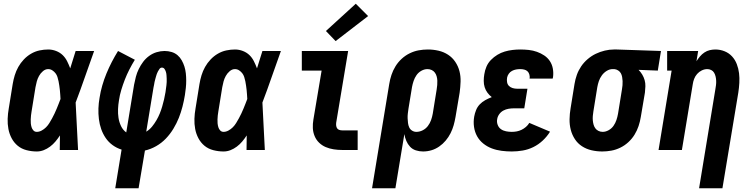

<svg xmlns="http://www.w3.org/2000/svg" viewBox="-20 -803 4040 1028"><path d="M177 8Q149 8 122 1Q95 -6 75 -22.5Q55 -39 42.5 -62.5Q30 -86 25 -112.5Q20 -139 21 -167Q22 -195 27 -223L48 -353Q52 -377 59 -400Q66 -423 78 -444.5Q90 -466 107.5 -484.5Q125 -503 146.5 -515.5Q168 -528 191.5 -533Q215 -538 238 -538Q260 -538 280.5 -530Q301 -522 315.5 -508Q330 -494 339.5 -475Q349 -456 356 -437Q363 -460 370.5 -483.5Q378 -507 385 -530H484Q459 -461 435 -391.5Q411 -322 385 -254Q389 -190 391.5 -126.5Q394 -63 398 0H300Q300 -19 300.5 -38.5Q301 -58 301 -78Q290 -61 277 -45.5Q264 -30 248 -18Q232 -6 214 1Q196 8 177 8ZM177 -97Q190 -97 203 -104Q216 -111 226.5 -121.5Q237 -132 244.5 -144.5Q252 -157 259 -169.5Q266 -182 272 -195Q278 -208 283.5 -221Q289 -234 294 -247Q299 -260 304 -273Q303 -285 302.5 -297Q302 -309 300.5 -321Q299 -333 297.5 -344.5Q296 -356 293.5 -368Q291 -380 287.5 -391Q284 -402 277 -411Q270 -420 260 -426.5Q250 -433 238 -433Q223 -433 210 -422Q197 -411 189 -396.5Q181 -382 177 -367Q173 -352 170 -336L149 -206Q147 -196 146 -185Q145 -174 144.5 -163.5Q144 -153 145 -142.5Q146 -132 149 -122Q152 -112 159 -104.5Q166 -97 177 -97Z M597 205 631 -2Q605 -10 583 -26Q561 -42 546 -64Q531 -86 522 -111.5Q513 -137 509.5 -165.5Q506 -194 507 -222.5Q508 -251 513 -279Q518 -312 527.5 -345Q537 -378 550 -409.5Q563 -441 578.5 -471Q594 -501 612 -530L702 -483Q686 -457 672.5 -430.5Q659 -404 648.5 -377Q638 -350 629.5 -322Q621 -294 617 -266Q613 -243 612 -219Q611 -195 614.5 -172Q618 -149 628 -128Q638 -107 656 -94L698 -350Q702 -371 707.5 -392Q713 -413 723 -433.5Q733 -454 746.5 -472Q760 -490 778.5 -503.5Q797 -517 818.5 -523.5Q840 -530 861 -530Q881 -530 899 -524.5Q917 -519 930.5 -507.5Q944 -496 953 -480Q962 -464 967.5 -446.5Q973 -429 975 -410Q977 -391 977 -371.5Q977 -352 975 -332.5Q973 -313 970 -294Q965 -263 957 -232Q949 -201 937.5 -172Q926 -143 908.5 -114Q891 -85 868 -61Q845 -37 816 -20.5Q787 -4 756 3L722 205ZM763 -98Q781 -109 794 -125Q807 -141 817.5 -159Q828 -177 835.5 -195.5Q843 -214 848.5 -233Q854 -252 858.5 -271Q863 -290 866 -309Q867 -318 868.5 -327.5Q870 -337 871 -346Q872 -355 872.5 -364Q873 -373 872.5 -382Q872 -391 871.5 -400Q871 -409 868.5 -417.5Q866 -426 861 -433.5Q856 -441 847 -441Q839 -441 834 -434Q829 -427 825.5 -420.5Q822 -414 819.5 -407Q817 -400 815 -392.5Q813 -385 811 -378Q809 -371 807.5 -364Q806 -357 805 -349.5Q804 -342 802 -335Q802 -335 802 -335Q802 -335 802 -335Z M1177 8Q1149 8 1122 1Q1095 -6 1075 -22.5Q1055 -39 1042.5 -62.5Q1030 -86 1025 -112.5Q1020 -139 1021 -167Q1022 -195 1027 -223L1048 -353Q1052 -377 1059 -400Q1066 -423 1078 -444.5Q1090 -466 1107.5 -484.5Q1125 -503 1146.5 -515.5Q1168 -528 1191.5 -533Q1215 -538 1238 -538Q1260 -538 1280.5 -530Q1301 -522 1315.5 -508Q1330 -494 1339.5 -475Q1349 -456 1356 -437Q1363 -460 1370.5 -483.5Q1378 -507 1385 -530H1484Q1459 -461 1435 -391.5Q1411 -322 1385 -254Q1389 -190 1391.5 -126.5Q1394 -63 1398 0H1300Q1300 -19 1300.5 -38.5Q1301 -58 1301 -78Q1290 -61 1277 -45.5Q1264 -30 1248 -18Q1232 -6 1214 1Q1196 8 1177 8ZM1177 -97Q1190 -97 1203 -104Q1216 -111 1226.5 -121.5Q1237 -132 1244.5 -144.5Q1252 -157 1259 -169.5Q1266 -182 1272 -195Q1278 -208 1283.5 -221Q1289 -234 1294 -247Q1299 -260 1304 -273Q1303 -285 1302.5 -297Q1302 -309 1300.5 -321Q1299 -333 1297.5 -344.5Q1296 -356 1293.5 -368Q1291 -380 1287.5 -391Q1284 -402 1277 -411Q1270 -420 1260 -426.5Q1250 -433 1238 -433Q1223 -433 1210 -422Q1197 -411 1189 -396.5Q1181 -382 1177 -367Q1173 -352 1170 -336L1149 -206Q1147 -196 1146 -185Q1145 -174 1144.5 -163.5Q1144 -153 1145 -142.5Q1146 -132 1149 -122Q1152 -112 1159 -104.5Q1166 -97 1177 -97Z M1812 0Q1789 0 1766.5 -3.5Q1744 -7 1724 -15.5Q1704 -24 1688.5 -39Q1673 -54 1664.5 -74.5Q1656 -95 1655 -117.5Q1654 -140 1658 -163L1702 -425H1596V-530H1844L1780 -146Q1779 -138 1780 -130Q1781 -122 1785 -116Q1789 -110 1796.5 -107.5Q1804 -105 1812 -105H1895V0ZM1777 -583 1725 -637 1885 -783 1951 -717Z M1972 205 2064 -353Q2068 -378 2076 -402Q2084 -426 2097.5 -448Q2111 -470 2130.5 -488Q2150 -506 2173.5 -517.5Q2197 -529 2221.5 -533.5Q2246 -538 2271 -538Q2300 -538 2328 -531.5Q2356 -525 2379 -510Q2402 -495 2417.5 -472Q2433 -449 2440 -422Q2447 -395 2446 -365.5Q2445 -336 2441 -307L2419 -177Q2415 -154 2409 -132.5Q2403 -111 2392.5 -90Q2382 -69 2366.5 -50.5Q2351 -32 2331.5 -18.5Q2312 -5 2290 1.5Q2268 8 2245 8Q2225 8 2206.5 2Q2188 -4 2175.5 -17.5Q2163 -31 2155.5 -48.5Q2148 -66 2145 -85L2097 205ZM2209 -97Q2227 -97 2243.5 -105.5Q2260 -114 2271 -128.5Q2282 -143 2288 -160Q2294 -177 2297 -194L2318 -324Q2320 -336 2321 -348Q2322 -360 2321.5 -371.5Q2321 -383 2318 -394Q2315 -405 2308.5 -414Q2302 -423 2291.5 -428Q2281 -433 2269 -433Q2252 -433 2236 -424Q2220 -415 2210 -400.5Q2200 -386 2194.5 -369.5Q2189 -353 2186 -337L2167 -221Q2165 -208 2163.5 -195Q2162 -182 2162.5 -169.5Q2163 -157 2164.5 -144.5Q2166 -132 2171 -121Q2176 -110 2186.5 -103.5Q2197 -97 2209 -97Z M2720 8Q2693 8 2665.5 4.5Q2638 1 2613 -8.5Q2588 -18 2567.5 -34.5Q2547 -51 2534.5 -73.5Q2522 -96 2518 -123.5Q2514 -151 2519 -179Q2522 -196 2529 -213.5Q2536 -231 2549 -244.5Q2562 -258 2578.5 -267Q2595 -276 2613 -283Q2600 -293 2590 -306.5Q2580 -320 2575 -336Q2570 -352 2570 -370Q2570 -388 2573 -405Q2576 -426 2584.5 -446Q2593 -466 2608.5 -482Q2624 -498 2643 -509.5Q2662 -521 2682.5 -527Q2703 -533 2724 -535.5Q2745 -538 2765 -538Q2789 -538 2811.5 -535.5Q2834 -533 2855 -525.5Q2876 -518 2894 -506Q2912 -494 2924 -476Q2936 -458 2940 -435.5Q2944 -413 2941 -390Q2940 -388 2940 -386Q2940 -384 2939 -382H2815Q2815 -382 2815 -383Q2815 -384 2816 -384Q2817 -395 2814 -405Q2811 -415 2804 -421.5Q2797 -428 2786.5 -430.5Q2776 -433 2765 -433Q2754 -433 2743 -431Q2732 -429 2721.5 -423.5Q2711 -418 2704 -408Q2697 -398 2695 -387Q2693 -375 2695 -363Q2697 -351 2705 -343Q2713 -335 2724.5 -331.5Q2736 -328 2748 -328H2804L2787 -223H2731Q2717 -223 2702.5 -220.5Q2688 -218 2675 -211Q2662 -204 2653 -191.5Q2644 -179 2642 -165Q2639 -150 2644.5 -135Q2650 -120 2662 -111.5Q2674 -103 2689.5 -100Q2705 -97 2720 -97Q2734 -97 2747 -99.5Q2760 -102 2772.5 -108Q2785 -114 2796 -123.5Q2807 -133 2814 -145L2925 -98Q2909 -72 2886 -50.5Q2863 -29 2835.5 -15.5Q2808 -2 2778.5 3Q2749 8 2720 8Z M3205 8Q3175 8 3147 1.5Q3119 -5 3096 -20Q3073 -35 3058 -58Q3043 -81 3036 -108Q3029 -135 3029.5 -164.5Q3030 -194 3035 -223L3056 -353Q3060 -378 3068.5 -402Q3077 -426 3091.5 -447.5Q3106 -469 3126.5 -486.5Q3147 -504 3170 -515Q3193 -526 3218 -532Q3243 -538 3267 -538Q3271 -538 3275 -538Q3279 -538 3283 -538L3519 -530L3502 -425L3399 -429Q3410 -418 3418.5 -404Q3427 -390 3431.5 -374Q3436 -358 3435.5 -341Q3435 -324 3433 -307L3411 -177Q3407 -152 3399 -128Q3391 -104 3377.5 -82Q3364 -60 3344.5 -42Q3325 -24 3301.5 -12.5Q3278 -1 3253.5 3.5Q3229 8 3205 8ZM3207 -97Q3223 -97 3239 -106Q3255 -115 3265 -129.5Q3275 -144 3280.5 -160.5Q3286 -177 3289 -194L3310 -324Q3312 -335 3313 -346.5Q3314 -358 3313.5 -369Q3313 -380 3311 -391Q3309 -402 3304 -411Q3299 -420 3289.5 -426Q3280 -432 3269 -433H3265Q3264 -433 3263 -433Q3262 -433 3260 -433Q3244 -433 3228.5 -423.5Q3213 -414 3202.5 -399.5Q3192 -385 3186.5 -369Q3181 -353 3178 -336L3157 -206Q3155 -194 3154 -182Q3153 -170 3154 -158.5Q3155 -147 3158 -136Q3161 -125 3167.5 -116Q3174 -107 3184.5 -102Q3195 -97 3207 -97Z M3723 205 3810 -324Q3812 -335 3813.5 -347Q3815 -359 3814.5 -370.5Q3814 -382 3811.5 -393Q3809 -404 3803.5 -413.5Q3798 -423 3788 -428Q3778 -433 3767 -433Q3752 -433 3737.5 -426Q3723 -419 3712.5 -407Q3702 -395 3696.5 -380.5Q3691 -366 3689 -351L3631 0H3506L3576 -425H3552V-530H3718L3709 -475Q3717 -488 3727.5 -500.5Q3738 -513 3751.5 -522Q3765 -531 3780 -534.5Q3795 -538 3810 -538Q3836 -538 3859.5 -528.5Q3883 -519 3899.5 -501Q3916 -483 3925 -459.5Q3934 -436 3937 -411Q3940 -386 3938.5 -359.5Q3937 -333 3933 -307L3848 205Z"/></svg>

Font: Iosevka Slab Extrabold
Style: Italic
Weight: 800
Italic angle: -9°
Monospace: yes
Designer: Belleve Invis
Foundry: Belleve Invis
Version: Version 11.1.0; ttfautohint (v1.8.3)